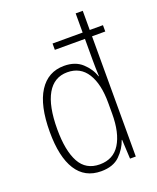

<svg xmlns="http://www.w3.org/2000/svg" viewBox="-143 -896 770 941"><g transform="rotate(-20 242.5 -426.0)"><path d="M221 -41Q136 -41 92.5 -109.5Q49 -178 49 -308Q49 -446 95 -517.5Q141 -589 225 -589Q283 -589 318.5 -556.5Q354 -524 367 -483H369Q368 -505 367.5 -526Q367 -547 367 -567V-678H210V-711H367V-811H404V-711H473V-678H404V-51H374L369 -151H367Q353 -109 318.5 -75Q284 -41 221 -41ZM226 -75Q297 -75 332 -131.5Q367 -188 367 -288V-345Q367 -443 332 -498.5Q297 -554 229 -554Q160 -554 124 -491.5Q88 -429 88 -308Q88 -196 121 -135.5Q154 -75 226 -75Z"/></g></svg>

Font: Noto Sans Tamil UI Condensed ExtraLight
Style: Regular
Weight: 200
Width: 3
Designer: Jelle Bosma - Monotype Design Team
Foundry: Monotype Imaging Inc.
Version: Version 2.004; ttfautohint (v1.8.4.7-5d5b)